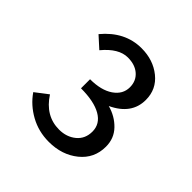

<svg xmlns="http://www.w3.org/2000/svg" viewBox="-132 -996 674 674"><g transform="rotate(45 205.0 -659.5)"><path d="M202 -428Q151 -428 108.5 -451.5Q66 -475 40 -513L87 -549Q129 -484 197 -484Q234 -484 259.5 -505Q285 -526 285 -562Q285 -600 249.5 -620.5Q214 -641 149 -641V-686Q204 -686 236 -708Q268 -730 268 -765Q268 -796 246.5 -815Q225 -834 189 -834Q144 -834 100 -781L58 -819Q118 -891 200 -891Q258 -891 298.5 -858.5Q339 -826 339 -773Q339 -702 262 -666Q302 -655 329 -627Q356 -599 356 -558Q356 -500 311.5 -464Q267 -428 202 -428Z"/></g></svg>

Font: Noto Sans SC
Style: Regular
Weight: 400
Designer: Ryoko NISHIZUKA  (kana, bopomofo & ideographs); Paul D. Hunt (Latin, Greek & Cyrillic); Sandoll Communications , Soo-you
Foundry: Adobe
Version: Version 2.002;hotconv 1.0.116;makeotfexe 2.5.65601